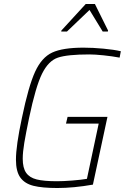

<svg xmlns="http://www.w3.org/2000/svg" viewBox="-20 -935 628 963"><path d="M60 -134Q60 -204 90 -344Q123 -503 156 -575Q189 -647 242 -671.5Q295 -696 399 -696Q445 -696 498.5 -691Q552 -686 586 -678L580 -646Q543 -653 499.5 -657.5Q456 -662 428 -662Q318 -662 270.5 -646Q223 -630 191 -565.5Q159 -501 126 -344Q110 -267 102 -219.5Q94 -172 94 -139Q94 -93 111 -68.5Q128 -44 164 -35Q200 -26 266 -26Q297 -26 342 -29.5Q387 -33 416 -38L475 -315H311L319 -349H519L446 -9Q349 8 268 8Q192 8 148 -3Q104 -14 82 -44.5Q60 -75 60 -134ZM287 -777 288 -782 410 -915H456L522 -782L521 -777H495L429 -885L316 -777Z"/></svg>

Font: Saira Semi Condensed Thin
Style: Italic
Weight: 100
Width: 4
Italic angle: -12°
Designer: Hector Gatti with collaboration of the Omnibus-Type team
Foundry: Omnibus-Type
Version: Version 1.001; ttfautohint (v1.8)